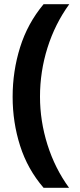

<svg xmlns="http://www.w3.org/2000/svg" viewBox="-20 -734 379 912"><path d="M40 -274Q40 -396 75.5 -509.5Q111 -623 187 -714H309Q241 -620 205.5 -507Q170 -394 170 -275Q170 -159 205.5 -46.5Q241 66 308 158H187Q111 70 75.5 -41.5Q40 -153 40 -274Z"/></svg>

Font: Noto Sans Nag Mundari
Style: Bold
Weight: 700
Version: Version 1.000